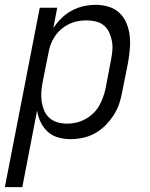

<svg xmlns="http://www.w3.org/2000/svg" viewBox="-47 -562 617 792"><path d="M-27 210 117 -530H189L173 -446Q187 -468 206.5 -487Q226 -506 249.5 -518.5Q273 -531 298 -536.5Q323 -542 348 -542Q376 -542 402 -534Q428 -526 446.5 -508Q465 -490 475 -465.5Q485 -441 488 -414.5Q491 -388 488.5 -359.5Q486 -331 481 -303L457 -183Q453 -158 444.5 -133.5Q436 -109 421.5 -86.5Q407 -64 387.5 -44.5Q368 -25 344.5 -12Q321 1 295 6.5Q269 12 245 12Q218 12 193 5Q168 -2 150 -18.5Q132 -35 121 -57.5Q110 -80 106 -106L45 210ZM230 -52Q248 -52 266.5 -56Q285 -60 303 -69.5Q321 -79 336 -93Q351 -107 361 -124Q371 -141 377.5 -159Q384 -177 388 -195L411 -315Q415 -335 416.5 -355Q418 -375 414.5 -393.5Q411 -412 403 -429Q395 -446 381 -457.5Q367 -469 348 -473.5Q329 -478 309 -478Q292 -478 273.5 -474.5Q255 -471 237.5 -462.5Q220 -454 205.5 -441.5Q191 -429 180 -413Q169 -397 162.5 -379.5Q156 -362 153 -344L129 -224Q125 -203 123.5 -182.5Q122 -162 125 -142.5Q128 -123 135.5 -105.5Q143 -88 157 -75.5Q171 -63 190 -57.5Q209 -52 230 -52Z"/></svg>

Font: Lode Term
Style: Italic
Weight: 400
Italic angle: -11°
Monospace: yes
Designer: Belleve Invis
Foundry: Belleve Invis
Version: Version 29.2.0